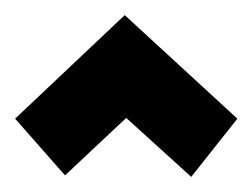

<svg xmlns="http://www.w3.org/2000/svg" viewBox="-20 -721 334 254"><path d="M66 -489 147 -565 233 -487 294 -564 145 -701 0 -564Z"/></svg>

Font: Righteous
Style: Regular
Weight: 400
Designer: Astigmatic (AOETI)
Foundry: Astigmatic (AOETI)
Version: Version 1.000